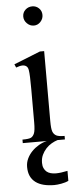

<svg xmlns="http://www.w3.org/2000/svg" viewBox="-63 -763 419 1035"><g transform="rotate(-5 146.0 -245.0)"><path d="M153 -730Q174 -730 189 -715.5Q204 -701 204 -679Q204 -658 189 -642Q174 -626 153 -626Q132 -626 116 -642Q100 -658 100 -679Q100 -701 115.5 -715.5Q131 -730 153 -730ZM196 -484V-106Q196 -63 202 -48Q208 -33 221 -26Q234 -19 266 -19V0H38V-19Q73 -19 84.5 -25Q96 -31 102.5 -47Q109 -63 109 -106V-287Q109 -364 105 -387Q103 -403 94.5 -410Q86 -417 73 -417Q59 -417 38 -409L30 -427L173 -484ZM50 130Q50 106 60 85Q70 64 86.5 47Q103 30 124.5 17.5Q146 5 168 0H226Q210 5 193.5 14.5Q177 24 163.5 38.5Q150 53 141 72Q132 91 132 115Q132 132 137.5 144Q143 156 152 163.5Q161 171 174 174.5Q187 178 202 178Q215 178 230.5 176Q246 174 265 170V224Q257 228 247 231Q237 234 226 236Q215 238 205 239Q195 240 188 240Q156 240 130.5 233.5Q105 227 87 213.5Q69 200 59.5 179.5Q50 159 50 130Z"/></g></svg>

Font: MM Taunggyi
Style: Regular
Weight: 400
Designer: Khon Soe Zaw Thu
Version: Version 1.00 July 18, 2016, initial release